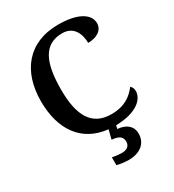

<svg xmlns="http://www.w3.org/2000/svg" viewBox="-225 -849 1098 1213"><g transform="rotate(-30 324.0 -242.0)"><path d="M351 240C436 240 489 197 489 126C489 73 451 39 386 34L392 10C551 7 608 -62 608 -115C608 -133 601 -148 590 -156C556 -111 504 -65 403 -65C259 -65 203 -170 203 -358C203 -554 251 -664 387 -664C471 -664 499 -593 499 -529C568 -529 610 -562 610 -609C610 -674 538 -724 392 -724C171 -724 56 -574 56 -358C56 -152 152 -11 338 8L321 75C364 78 396 91 396 130C396 164 373 180 335 180C317 180 291 177 267 172V229C291 236 330 240 351 240Z"/></g></svg>

Font: Noto Serif Devanagari SemiBold
Style: Regular
Weight: 600
Designer: Universal Thirst, Indian Type Foundry and the Monotype Design Team
Foundry: Monotype Imaging Inc.
Version: Version 2.004